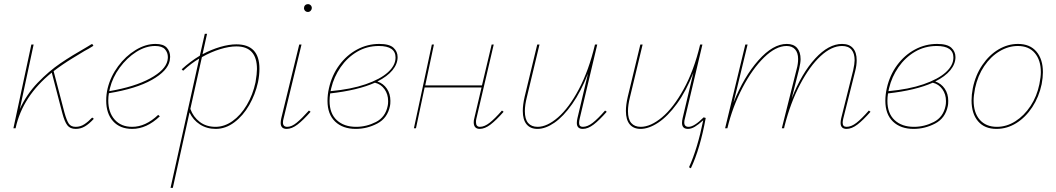

<svg xmlns="http://www.w3.org/2000/svg" viewBox="-20 -622 5121 931"><path d="M435 -46Q412 -21 391.5 -9Q371 3 347 3Q320 3 306.5 -14.5Q293 -32 282 -74L231 -270Q90 -156 56 -2V0H45L132 -406H143L76 -93Q109 -165 163 -221Q217 -277 273 -315Q329 -353 403 -395Q409 -398 414.5 -402Q420 -406 427 -409L433 -400Q408 -384 390 -375Q380 -369 331.5 -339.5Q283 -310 240 -277L292 -78Q303 -38 313.5 -22.5Q324 -7 347 -7Q370 -7 389 -19.5Q408 -32 427 -52Z M805 -346Q805 -340 803 -328Q793 -278 717 -235Q641 -192 508 -170Q505 -152 505 -135Q505 -77 536 -42Q567 -7 621 -7Q686 -7 747 -65L755 -58Q691 3 621 3Q562 3 528.5 -34Q495 -71 495 -134Q495 -165 502 -194Q516 -251 552.5 -300.5Q589 -350 637.5 -379.5Q686 -409 734 -409Q772 -409 788.5 -391Q805 -373 805 -346ZM794 -345Q794 -367 780 -383Q766 -399 732 -399Q686 -399 640.5 -370Q595 -341 560.5 -294Q526 -247 513 -194L510 -180Q633 -201 707.5 -241.5Q782 -282 792 -328Q794 -338 794 -345Z M1238 -289Q1238 -257 1231 -223Q1218 -164 1188.5 -112.5Q1159 -61 1116.5 -29Q1074 3 1026 3Q983 3 949.5 -18.5Q916 -40 899 -77L818 289H807L946 -338Q907 -315 868 -279L861 -286Q901 -323 949 -352L973 -458H984L962 -359Q1005 -382 1048 -394.5Q1091 -407 1126 -407Q1238 -407 1238 -289ZM1226 -287Q1226 -397 1126 -397Q1091 -397 1047 -383.5Q1003 -370 959 -345L903 -94Q917 -55 948.5 -31Q980 -7 1025 -7Q1068 -7 1107.5 -35Q1147 -63 1176.5 -112.5Q1206 -162 1219 -223Q1226 -265 1226 -287Z M1341 -26Q1341 -36 1344 -49L1431 -406H1442L1355 -47Q1352 -37 1352 -28Q1352 -7 1373 -7Q1394 -7 1418.5 -27Q1443 -47 1478 -86L1486 -80Q1450 -39 1422.5 -18Q1395 3 1370 3Q1341 3 1341 -26ZM1454 -583Q1454 -591 1459.5 -596.5Q1465 -602 1473 -602Q1481 -602 1486.5 -596.5Q1492 -591 1492 -583Q1492 -576 1486.5 -570Q1481 -564 1473 -564Q1465 -564 1459.5 -569.5Q1454 -575 1454 -583Z M1810 -227Q1839 -217 1856 -192Q1873 -167 1873 -133Q1873 -116 1871 -108Q1859 -49 1809.5 -23Q1760 3 1705 3Q1642 3 1605 -32.5Q1568 -68 1568 -133Q1568 -163 1575 -194Q1589 -257 1625 -306Q1661 -355 1711.5 -382Q1762 -409 1819 -409Q1868 -409 1888 -390.5Q1908 -372 1908 -345Q1908 -312 1883 -281.5Q1858 -251 1810 -227ZM1898 -343Q1898 -399 1817 -399Q1759 -399 1711.5 -371Q1664 -343 1631.5 -296Q1599 -249 1586 -194L1583 -180Q1682 -189 1753 -213.5Q1824 -238 1861 -271.5Q1898 -305 1898 -343ZM1862 -132Q1862 -165 1844.5 -189.5Q1827 -214 1798 -221Q1715 -184 1581 -169Q1578 -150 1578 -133Q1578 -72 1613 -39.5Q1648 -7 1707 -7Q1757 -7 1803 -30.5Q1849 -54 1860 -109Q1862 -117 1862 -132Z M2422 -80Q2386 -39 2358.5 -18Q2331 3 2306 3Q2292 3 2284.5 -5Q2277 -13 2277 -29Q2277 -39 2280 -49L2315 -198H2039L1997 0H1987L2074 -406H2084L2042 -208H2317L2364 -406H2374L2290 -47Q2288 -40 2288 -30Q2288 -7 2307 -7Q2329 -7 2354 -26.5Q2379 -46 2414 -86Z M2922 -80Q2886 -39 2858.5 -18Q2831 3 2806 3Q2777 3 2777 -26Q2777 -36 2780 -49L2831 -265Q2797 -178 2754.5 -117.5Q2712 -57 2668.5 -27Q2625 3 2586 3Q2552 3 2533.5 -19Q2515 -41 2515 -84Q2515 -114 2524 -153L2585 -406H2596L2535 -152Q2525 -113 2525 -83Q2525 -44 2541 -25.5Q2557 -7 2587 -7Q2633 -7 2686 -53Q2739 -99 2787 -189.5Q2835 -280 2865 -406H2876L2791 -47Q2788 -35 2788 -26Q2788 -7 2806 -7Q2829 -7 2854 -26.5Q2879 -46 2914 -86Z M3402 -50Q3375 99 3330 194L3321 189Q3362 99 3390 -39Q3367 -18 3349.5 -7.5Q3332 3 3316 3Q3287 3 3287 -26Q3287 -36 3290 -49L3342 -269Q3307 -180 3262.5 -119Q3218 -58 3172 -27.5Q3126 3 3086 3Q3052 3 3033.5 -19Q3015 -41 3015 -84Q3015 -114 3024 -153L3085 -406H3096L3035 -152Q3025 -113 3025 -83Q3025 -44 3041 -25.5Q3057 -7 3087 -7Q3135 -7 3190 -53Q3245 -99 3295 -189.5Q3345 -280 3375 -406H3386L3301 -47Q3298 -37 3298 -28Q3298 -7 3319 -7Q3346 -7 3392 -53Z M4201 -80Q4165 -39 4137.5 -18Q4110 3 4085 3Q4056 3 4056 -26Q4056 -36 4059 -49L4117 -281Q4124 -313 4124 -330Q4124 -363 4109 -381Q4094 -399 4063 -399Q4012 -399 3959 -350Q3906 -301 3859.5 -212.5Q3813 -124 3784 -10L3782 0H3771L3843 -287Q3850 -312 3850 -336Q3850 -366 3835.5 -382.5Q3821 -399 3794 -399Q3742 -399 3685 -343.5Q3628 -288 3580 -196Q3532 -104 3507 0H3496L3594 -406H3605L3537 -125Q3587 -250 3657.5 -329.5Q3728 -409 3795 -409Q3828 -409 3845 -389.5Q3862 -370 3862 -335Q3862 -318 3855 -288L3819 -145Q3868 -268 3933 -338.5Q3998 -409 4063 -409Q4098 -409 4116 -388.5Q4134 -368 4134 -330Q4134 -305 4127 -278L4069 -47Q4066 -35 4066 -27Q4066 -7 4085 -7Q4108 -7 4133 -26.5Q4158 -46 4193 -86Z M4515 -227Q4544 -217 4561 -192Q4578 -167 4578 -133Q4578 -116 4576 -108Q4564 -49 4514.5 -23Q4465 3 4410 3Q4347 3 4310 -32.5Q4273 -68 4273 -133Q4273 -163 4280 -194Q4294 -257 4330 -306Q4366 -355 4416.5 -382Q4467 -409 4524 -409Q4573 -409 4593 -390.5Q4613 -372 4613 -345Q4613 -312 4588 -281.5Q4563 -251 4515 -227ZM4603 -343Q4603 -399 4522 -399Q4464 -399 4416.5 -371Q4369 -343 4336.5 -296Q4304 -249 4291 -194L4288 -180Q4387 -189 4458 -213.5Q4529 -238 4566 -271.5Q4603 -305 4603 -343ZM4567 -132Q4567 -165 4549.5 -189.5Q4532 -214 4503 -221Q4420 -184 4286 -169Q4283 -150 4283 -133Q4283 -72 4318 -39.5Q4353 -7 4412 -7Q4462 -7 4508 -30.5Q4554 -54 4565 -109Q4567 -117 4567 -132Z M4691 -135Q4691 -163 4697 -194Q4710 -258 4743.5 -307Q4777 -356 4822 -382.5Q4867 -409 4916 -409Q4974 -409 5005.5 -372Q5037 -335 5037 -272Q5037 -246 5031 -214Q5018 -152 4985.5 -102.5Q4953 -53 4908 -25Q4863 3 4812 3Q4754 3 4722.5 -34Q4691 -71 4691 -135ZM5020 -214Q5027 -249 5027 -272Q5027 -330 4998 -364.5Q4969 -399 4915 -399Q4870 -399 4827 -373.5Q4784 -348 4752.5 -301.5Q4721 -255 4708 -194Q4701 -157 4701 -135Q4701 -75 4731 -41Q4761 -7 4814 -7Q4861 -7 4903.5 -34Q4946 -61 4977 -108Q5008 -155 5020 -214Z"/></svg>

Font: Ysabeau Hairline
Style: Italic
Weight: 100
Italic angle: -12°
Designer: Christian Thalmann (Catharsis Fonts)
Version: Version 0.003